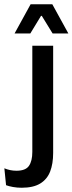

<svg xmlns="http://www.w3.org/2000/svg" viewBox="-76 -704 340 903"><path d="M76 -94V-489H174V-94ZM26 179Q4.5 179 -14.8 175.5Q-34 172 -47.5 167L-55.5 87.5Q-42.5 93 -28.2 96Q-14 99 1.5 99Q44.5 99 60.2 76Q76 53 76 10.5V-130.5H174V15.5Q174 66 159.8 102.8Q145.5 139.5 113 159.2Q80.5 179 26 179ZM68 -684H170L245 -547.5V-546.5H171.5L120.5 -629.5H117L66.5 -546.5H-7V-547.5Z"/></svg>

Font: Anek Latin Medium Medium
Style: Regular
Weight: 500
Version: Version 1.003